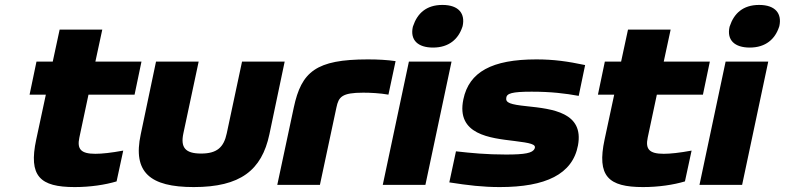

<svg xmlns="http://www.w3.org/2000/svg" viewBox="-20 -750 3184 779"><path d="M367 -126C308 -126 292 -145 302 -192L339 -366H526L554 -500H367L395 -630H222L194 -500H128L100 -366H166L127 -184C95 -35 142 9 283 9C346 9 406 0 453 -14L480 -139C431 -130 394 -126 367 -126Z M551 -205C518 -51 588 9 766 9C955 9 1042 -59 1073 -205L1135 -500H962L900 -209C888 -152 860 -127 796 -127C731 -127 712 -152 724 -209L786 -500H613Z M1454 -374C1482 -374 1523 -372 1556 -366L1585 -502C1550 -507 1514 -509 1472 -509C1262 -509 1203 -459 1172 -314L1105 0H1278L1345 -314C1354 -357 1367 -374 1454 -374Z M1639 -500 1533 0H1706L1812 -500ZM1655 -641C1643 -587 1676 -557 1737 -557C1802 -557 1840 -592 1856 -641L1857 -644C1868 -694 1842 -730 1775 -730C1709 -730 1673 -695 1656 -644Z M2067 -178C2131 -170 2157 -165 2149 -147C2141 -129 2111 -123 2033 -123C1954 -123 1892 -129 1830 -136L1803 -10C1880 2 1939 9 2008 9C2194 9 2303 -43 2325 -160C2350 -294 2221 -308 2118 -319C2050 -326 2031 -333 2034 -353C2036 -371 2057 -378 2137 -378C2216 -378 2273 -371 2328 -361L2354 -486C2283 -501 2227 -509 2156 -509C1976 -509 1883 -458 1860 -347C1830 -203 1969 -190 2067 -178Z M2673 -126C2614 -126 2598 -145 2608 -192L2645 -366H2832L2860 -500H2673L2701 -630H2528L2500 -500H2434L2406 -366H2472L2433 -184C2401 -35 2448 9 2589 9C2652 9 2712 0 2759 -14L2786 -139C2737 -130 2700 -126 2673 -126Z M2924 -500 2818 0H2991L3097 -500ZM2940 -641C2928 -587 2961 -557 3022 -557C3087 -557 3125 -592 3141 -641L3142 -644C3153 -694 3127 -730 3060 -730C2994 -730 2958 -695 2941 -644Z"/></svg>

Font: LT Wave Black
Style: Italic
Weight: 900
Designer: Daniel Lyons
Version: Version 2.5 (Glyphs App)